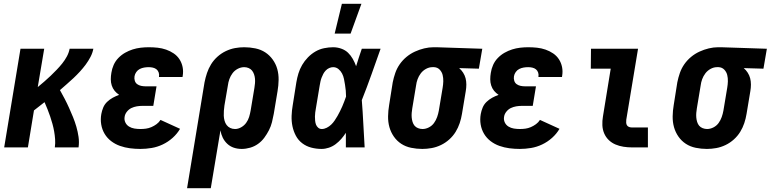

<svg xmlns="http://www.w3.org/2000/svg" viewBox="-20 -777 4062 1012"><path d="M2 0 88 -520H213L179 -318Q197 -333 214 -347.5Q231 -362 247 -377.5Q263 -393 278.5 -409Q294 -425 308 -442.5Q322 -460 332.5 -479.5Q343 -499 347 -520H472Q468 -498 457 -477Q446 -456 432 -437Q418 -418 401.5 -400Q385 -382 367.5 -365.5Q350 -349 332 -333.5Q314 -318 296 -302Q309 -279 321 -256Q333 -233 344 -208.5Q355 -184 365 -159.5Q375 -135 382.5 -109Q390 -83 394 -55.5Q398 -28 394 0H269Q272 -22 270.5 -43Q269 -64 265.5 -84Q262 -104 256.5 -124Q251 -144 244.5 -163Q238 -182 230.5 -201Q223 -220 215 -238H214Q200 -227 186.5 -216.5Q173 -206 159 -195L127 0Z M720 8Q692 8 665 4.5Q638 1 612.5 -8Q587 -17 566 -33Q545 -49 531.5 -71.5Q518 -94 513.5 -121Q509 -148 514 -176Q517 -193 524 -210Q531 -227 544.5 -240Q558 -253 574.5 -262Q591 -271 608 -277Q594 -286 584 -298.5Q574 -311 569 -326.5Q564 -342 564 -359Q564 -376 567 -393Q570 -414 579 -434.5Q588 -455 604 -471.5Q620 -488 639.5 -499Q659 -510 679.5 -516.5Q700 -523 721.5 -525.5Q743 -528 764 -528Q788 -528 811 -525.5Q834 -523 855.5 -515.5Q877 -508 895.5 -495.5Q914 -483 926 -464.5Q938 -446 942.5 -423.5Q947 -401 943 -377L942 -371H818V-373Q820 -384 816.5 -394.5Q813 -405 805 -411.5Q797 -418 786 -420.5Q775 -423 764 -423Q752 -423 740 -421Q728 -419 717 -413.5Q706 -408 698.5 -397.5Q691 -387 689 -375Q687 -363 690.5 -351.5Q694 -340 703 -333.5Q712 -327 723.5 -324.5Q735 -322 747 -322H805L788 -219H730Q716 -219 701 -216.5Q686 -214 672.5 -207.5Q659 -201 649 -188.5Q639 -176 637 -162Q634 -146 640.5 -132Q647 -118 660 -110Q673 -102 688.5 -99.5Q704 -97 720 -97Q735 -97 749.5 -99Q764 -101 778 -107Q792 -113 805 -122.5Q818 -132 826 -145L929 -98Q914 -72 890 -50.5Q866 -29 837.5 -15.5Q809 -2 779 3Q749 8 720 8Z M966 215 1058 -343Q1063 -368 1071 -392Q1079 -416 1092.5 -438Q1106 -460 1126 -478Q1146 -496 1170 -507.5Q1194 -519 1218.5 -523.5Q1243 -528 1267 -528Q1297 -528 1326 -522Q1355 -516 1378 -501Q1401 -486 1417.5 -463Q1434 -440 1441.5 -413Q1449 -386 1448.5 -356Q1448 -326 1443 -297L1423 -177Q1419 -155 1413.5 -133Q1408 -111 1397.5 -90.5Q1387 -70 1373 -51Q1359 -32 1340 -18.5Q1321 -5 1298.5 1.5Q1276 8 1254 8Q1232 8 1212.5 1.5Q1193 -5 1178 -19Q1163 -33 1154 -51.5Q1145 -70 1142 -90L1091 215ZM1219 -97Q1235 -97 1251 -106Q1267 -115 1277.5 -129.5Q1288 -144 1293 -160.5Q1298 -177 1301 -194L1321 -314Q1323 -326 1324 -338Q1325 -350 1324 -362Q1323 -374 1319 -385.5Q1315 -397 1308 -405.5Q1301 -414 1290 -418.5Q1279 -423 1267 -423Q1250 -423 1233.5 -414.5Q1217 -406 1206 -391.5Q1195 -377 1189 -360Q1183 -343 1181 -326L1163 -221Q1161 -207 1160 -193.5Q1159 -180 1159.5 -167Q1160 -154 1163.5 -141Q1167 -128 1174.5 -118Q1182 -108 1193.5 -102.5Q1205 -97 1219 -97Z M1675 8Q1647 8 1620.5 1Q1594 -6 1573 -22Q1552 -38 1539.5 -61.5Q1527 -85 1521.5 -111.5Q1516 -138 1517 -166.5Q1518 -195 1523 -223L1542 -343Q1546 -367 1553 -390Q1560 -413 1572.5 -434.5Q1585 -456 1603 -474.5Q1621 -493 1642.5 -505.5Q1664 -518 1688.5 -523Q1713 -528 1736 -528Q1758 -528 1779 -520.5Q1800 -513 1814.5 -499Q1829 -485 1839.5 -466.5Q1850 -448 1857 -428Q1864 -451 1871.5 -474Q1879 -497 1887 -520H1986Q1962 -452 1938 -384.5Q1914 -317 1887 -249Q1892 -187 1895 -124.5Q1898 -62 1902 0H1803Q1803 -19 1803 -38.5Q1803 -58 1803 -77Q1792 -60 1779 -45Q1766 -30 1749.5 -17.5Q1733 -5 1713.5 1.5Q1694 8 1675 8ZM1676 -97Q1689 -97 1702 -103.5Q1715 -110 1725.5 -120Q1736 -130 1744 -142Q1752 -154 1759 -166Q1766 -178 1772 -190.5Q1778 -203 1784 -216Q1790 -229 1794.5 -242Q1799 -255 1804 -268Q1804 -284 1802.5 -299.5Q1801 -315 1798.5 -330.5Q1796 -346 1793 -361Q1790 -376 1783 -389.5Q1776 -403 1764 -413Q1752 -423 1736 -423Q1726 -423 1715.5 -418.5Q1705 -414 1697 -405.5Q1689 -397 1684 -387.5Q1679 -378 1675 -367.5Q1671 -357 1669 -347Q1667 -337 1665 -326L1645 -206Q1643 -195 1641.5 -184Q1640 -173 1640 -162.5Q1640 -152 1641 -141Q1642 -130 1645.5 -120.5Q1649 -111 1657 -104Q1665 -97 1676 -97ZM1744 -600 1782 -757H1885L1828 -600Z M2206 8Q2176 8 2147 2Q2118 -4 2095 -19Q2072 -34 2056 -57Q2040 -80 2032.5 -107Q2025 -134 2025.5 -164Q2026 -194 2031 -223L2050 -343Q2055 -368 2063.5 -392.5Q2072 -417 2087 -438.5Q2102 -460 2122.5 -477Q2143 -494 2167 -505Q2191 -516 2216 -522Q2241 -528 2265 -528H2281L2522 -520L2504 -415L2400 -418Q2412 -408 2421 -394Q2430 -380 2434 -364.5Q2438 -349 2438 -331.5Q2438 -314 2435 -297L2415 -177Q2411 -152 2403 -128Q2395 -104 2381.5 -82Q2368 -60 2348 -42Q2328 -24 2304 -12.5Q2280 -1 2255 3.5Q2230 8 2206 8ZM2207 -97Q2224 -97 2240.5 -105.5Q2257 -114 2267.5 -128.5Q2278 -143 2284 -160Q2290 -177 2293 -194L2313 -314Q2316 -331 2316.5 -348.5Q2317 -366 2313 -382Q2309 -398 2297.5 -410Q2286 -422 2268 -423H2259Q2242 -423 2225.5 -414Q2209 -405 2198 -390.5Q2187 -376 2181 -359.5Q2175 -343 2173 -326L2153 -206Q2151 -194 2150 -182Q2149 -170 2150 -158Q2151 -146 2154.5 -134.5Q2158 -123 2165 -114.5Q2172 -106 2183.5 -101.5Q2195 -97 2207 -97Z M2720 8Q2692 8 2665 4.5Q2638 1 2612.5 -8Q2587 -17 2566 -33Q2545 -49 2531.5 -71.5Q2518 -94 2513.5 -121Q2509 -148 2514 -176Q2517 -193 2524 -210Q2531 -227 2544.5 -240Q2558 -253 2574.5 -262Q2591 -271 2608 -277Q2594 -286 2584 -298.5Q2574 -311 2569 -326.5Q2564 -342 2564 -359Q2564 -376 2567 -393Q2570 -414 2579 -434.5Q2588 -455 2604 -471.5Q2620 -488 2639.5 -499Q2659 -510 2679.5 -516.5Q2700 -523 2721.5 -525.5Q2743 -528 2764 -528Q2788 -528 2811 -525.5Q2834 -523 2855.5 -515.5Q2877 -508 2895.5 -495.5Q2914 -483 2926 -464.5Q2938 -446 2942.5 -423.5Q2947 -401 2943 -377L2942 -371H2818V-373Q2820 -384 2816.5 -394.5Q2813 -405 2805 -411.5Q2797 -418 2786 -420.5Q2775 -423 2764 -423Q2752 -423 2740 -421Q2728 -419 2717 -413.5Q2706 -408 2698.5 -397.5Q2691 -387 2689 -375Q2687 -363 2690.5 -351.5Q2694 -340 2703 -333.5Q2712 -327 2723.5 -324.5Q2735 -322 2747 -322H2805L2788 -219H2730Q2716 -219 2701 -216.5Q2686 -214 2672.5 -207.5Q2659 -201 2649 -188.5Q2639 -176 2637 -162Q2634 -146 2640.5 -132Q2647 -118 2660 -110Q2673 -102 2688.5 -99.5Q2704 -97 2720 -97Q2735 -97 2749.5 -99Q2764 -101 2778 -107Q2792 -113 2805 -122.5Q2818 -132 2826 -145L2929 -98Q2914 -72 2890 -50.5Q2866 -29 2837.5 -15.5Q2809 -2 2779 3Q2749 8 2720 8Z M3312 0Q3289 0 3266.5 -3.5Q3244 -7 3224 -15.5Q3204 -24 3188.5 -39Q3173 -54 3164.5 -74Q3156 -94 3155 -117Q3154 -140 3158 -163L3199 -415H3094L3095 -520H3343L3281 -146Q3280 -138 3280.5 -130Q3281 -122 3285 -116Q3289 -110 3296.5 -107.5Q3304 -105 3312 -105H3395V0Z M3706 8Q3676 8 3647 2Q3618 -4 3595 -19Q3572 -34 3556 -57Q3540 -80 3532.5 -107Q3525 -134 3525.5 -164Q3526 -194 3531 -223L3550 -343Q3555 -368 3563.5 -392.5Q3572 -417 3587 -438.5Q3602 -460 3622.5 -477Q3643 -494 3667 -505Q3691 -516 3716 -522Q3741 -528 3765 -528H3781L4022 -520L4004 -415L3900 -418Q3912 -408 3921 -394Q3930 -380 3934 -364.5Q3938 -349 3938 -331.5Q3938 -314 3935 -297L3915 -177Q3911 -152 3903 -128Q3895 -104 3881.5 -82Q3868 -60 3848 -42Q3828 -24 3804 -12.5Q3780 -1 3755 3.5Q3730 8 3706 8ZM3707 -97Q3724 -97 3740.5 -105.5Q3757 -114 3767.5 -128.5Q3778 -143 3784 -160Q3790 -177 3793 -194L3813 -314Q3816 -331 3816.5 -348.5Q3817 -366 3813 -382Q3809 -398 3797.5 -410Q3786 -422 3768 -423H3759Q3742 -423 3725.5 -414Q3709 -405 3698 -390.5Q3687 -376 3681 -359.5Q3675 -343 3673 -326L3653 -206Q3651 -194 3650 -182Q3649 -170 3650 -158Q3651 -146 3654.5 -134.5Q3658 -123 3665 -114.5Q3672 -106 3683.5 -101.5Q3695 -97 3707 -97Z"/></svg>

Font: Iosevka Curly Extrabold
Style: Italic
Weight: 800
Italic angle: -9°
Monospace: yes
Designer: Belleve Invis
Foundry: Belleve Invis
Version: Version 22.1.2; ttfautohint (v1.8.4)